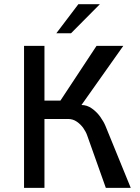

<svg xmlns="http://www.w3.org/2000/svg" viewBox="-20 -912 678 932"><path d="M253.4 -750.5 360.4 -891.6H464.8L324.7 -750.5ZM96.7 -689.5H195.8V-423.8H273.4L448.7 -689.5H578.6L375.5 -402.3Q402.3 -402.3 426 -385.5Q449.7 -368.7 466.3 -345.5Q482.9 -322.3 491.7 -301.3L614.7 0H493.7L403.3 -254.4Q397.5 -271.5 384.8 -289.8Q372.1 -308.1 353 -321.3Q334 -334.5 310.5 -334.5H195.8V0H96.7Z"/></svg>

Font: Acari Sans Medium
Style: Regular
Weight: 500
Designer: Alfredo Marco Pradil and Stefan Peev
Foundry: Hanken Design Co.
Version: Version 1.045